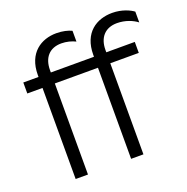

<svg xmlns="http://www.w3.org/2000/svg" viewBox="-126 -819 914 937"><g transform="rotate(-20 331.5 -350.5)"><path d="M343 -685C324 -694 297 -701 264 -701C186 -701 110 -655 110 -540V-530H31V-473H110V0H174V-473H398V0H462V-473H610V-530H462V-542C462 -606 497 -646 559 -646C602 -646 640 -630 663 -612V-668C646 -681 606 -701 554 -701C473 -701 398 -655 398 -540V-530H174V-542C174 -606 208 -646 270 -646C297 -646 323 -639 343 -629Z"/></g></svg>

Font: Roundo
Style: Regular
Weight: 400
Designer: Shiva Nallaperumal
Foundry: Indian Type Foundry
Version: Version 2.000